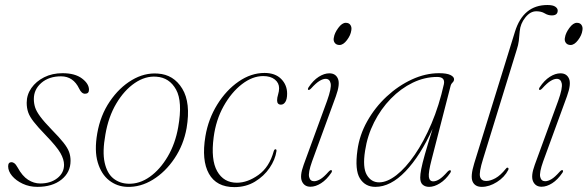

<svg xmlns="http://www.w3.org/2000/svg" viewBox="-20 -738 2344 766"><path d="M140.5 -6Q181.5 -6 208.5 -27Q235.5 -48 235.5 -80.5Q235.5 -102 221 -127.5Q206.5 -153 161.5 -199.5Q131 -231 114.8 -251.8Q98.5 -272.5 92.5 -289.8Q86.5 -307 86.5 -328Q86.5 -360 105.2 -386.8Q124 -413.5 156.2 -429.8Q188.5 -446 229.5 -446Q279 -446 307 -425Q335 -404 335 -380Q335 -364 319 -364Q305.5 -364 296 -384Q272.5 -433.5 223.5 -433.5Q175.5 -433.5 145.2 -407.5Q115 -381.5 115 -343Q115 -326 120 -310Q125 -294 140.5 -273Q156 -252 187 -220Q217 -189.5 233.2 -169Q249.5 -148.5 255.5 -132Q261.5 -115.5 261.5 -96.5Q261.5 -50.5 225.2 -21.5Q189 7.5 129 7.5Q97 7.5 70.5 -5Q44 -17.5 28.2 -36.2Q12.5 -55 12.5 -74.5Q12.5 -91 26 -91Q31.5 -91 37.5 -86.5Q43.5 -82 50.5 -69.5Q69 -35.5 92 -20.8Q115 -6 140.5 -6Z M609.5 -444.5Q673 -440.5 707.2 -384.2Q741.5 -328 724.5 -227Q712.5 -160 676.2 -106Q640 -52 590 -21.2Q540 9.5 486.5 7.5Q446.5 6 415.2 -18.5Q384 -43 370 -90Q356 -137 368 -206Q380.5 -278 418 -333.2Q455.5 -388.5 506 -418.5Q556.5 -448.5 609.5 -444.5ZM492 -5Q536.5 -3.5 577.5 -32.5Q618.5 -61.5 649 -113.2Q679.5 -165 691 -231Q709 -332.5 682.5 -380.5Q656 -428.5 604 -432Q560 -435.5 517.8 -406.8Q475.5 -378 444 -325Q412.5 -272 400.5 -201.5Q388 -132.5 397.5 -89.5Q407 -46.5 432.2 -26.2Q457.5 -6 492 -5Z M1030 -434.5Q987 -434.5 945 -402Q903 -369.5 872.2 -314.5Q841.5 -259.5 832.5 -191Q820.5 -100.5 846.5 -54.8Q872.5 -9 925 -9Q967.5 -9 1011 -40Q1054.5 -71 1072 -134.5Q1074.5 -142.5 1079 -142.5Q1084 -142.5 1083 -135Q1078 -101 1055.5 -68Q1033 -35 997 -13.2Q961 8.5 915 8.5Q843.5 8.5 813.5 -45Q783.5 -98.5 799.5 -194.5Q811 -263 846.5 -320.5Q882 -378 931.8 -412.5Q981.5 -447 1035.5 -447Q1078 -447 1101.8 -423Q1125.5 -399 1125.5 -364.5Q1125.5 -342.5 1118.5 -331.5Q1111.5 -320.5 1101 -320.5Q1085.5 -320.5 1085.5 -338Q1085.5 -348 1089.5 -361Q1093.5 -374 1093.5 -386Q1093.5 -407 1076.5 -420.8Q1059.5 -434.5 1030 -434.5Z M1334.5 -558.5Q1321.5 -558.5 1315.2 -567.5Q1309 -576.5 1312 -588.5Q1314.5 -606 1329.5 -626.5Q1344.5 -647 1359.5 -647Q1372.5 -647 1378.2 -638Q1384 -629 1381.5 -616.5Q1379 -597.5 1364.2 -578Q1349.5 -558.5 1334.5 -558.5ZM1225 -94Q1209 -49 1213.2 -32Q1217.5 -15 1233 -15Q1244 -15 1257.8 -23Q1271.5 -31 1291 -53Q1298.5 -61 1302.5 -59Q1306.5 -56.5 1302 -49Q1283 -21 1261 -7Q1239 7 1218.5 7Q1194.5 7 1184.8 -14.2Q1175 -35.5 1191.5 -80.5L1285 -336Q1303 -386.5 1299.2 -405Q1295.5 -423.5 1279 -423.5Q1268.5 -423.5 1254.8 -415.2Q1241 -407 1221.5 -385.5Q1214 -377.5 1210 -379.5Q1206.5 -381.5 1211 -389.5Q1229.5 -417.5 1251.5 -431.5Q1273.5 -445.5 1294 -445.5Q1319 -445.5 1328.2 -424Q1337.5 -402.5 1320 -354Z M1702 -101.5Q1688.5 -49.5 1691 -32Q1693.5 -14.5 1708.5 -14.5Q1719.5 -14.5 1732.8 -22.8Q1746 -31 1765.5 -53Q1773 -60.5 1777 -58.5Q1781 -56.5 1776.5 -48.5Q1758 -21 1735.2 -6.8Q1712.5 7.5 1692 7.5Q1676.5 7.5 1666.5 -1Q1656.5 -9.5 1656.5 -29.5Q1656.5 -42.5 1660.5 -63.5Q1664.5 -84.5 1675.2 -122.5Q1686 -160.5 1706 -224.5Q1657 -116.5 1597.8 -54.5Q1538.5 7.5 1477.5 7.5Q1437 7.5 1416 -26Q1395 -59.5 1406 -138.5Q1414 -199 1445 -254.2Q1476 -309.5 1522.5 -352.8Q1569 -396 1623.2 -421Q1677.5 -446 1731.5 -446Q1762.5 -446 1777 -438.8Q1791.5 -431.5 1791.5 -422Q1791.5 -414.5 1785.5 -408.8Q1779.5 -403 1778 -396.5ZM1436.5 -136.5Q1426 -69.5 1443.5 -40Q1461 -10.5 1492.5 -10.5Q1524.5 -10.5 1561.5 -39.2Q1598.5 -68 1634.8 -120.8Q1671 -173.5 1701.5 -245.2Q1732 -317 1751 -402.5Q1756.5 -431 1724 -431Q1674 -431 1626.5 -408Q1579 -385 1539.2 -344.2Q1499.5 -303.5 1472.5 -250Q1445.5 -196.5 1436.5 -136.5Z M2164 -718Q2186 -718 2195.5 -711.2Q2205 -704.5 2205 -696Q2205 -676.5 2181.5 -676.5Q2166.5 -676.5 2153 -684.8Q2139.5 -693 2119.5 -693Q2095.5 -693 2075.8 -668.2Q2056 -643.5 2053.5 -613.5Q2052 -592 2049.8 -574.8Q2047.5 -557.5 2041.5 -539.5L1907 -103Q1890.5 -50 1895.2 -33Q1900 -16 1919.5 -16Q1936.5 -16 1956.8 -27.2Q1977 -38.5 1997.5 -64Q2001.5 -70 2005 -69Q2010.5 -68.5 2008 -60.5Q1993 -31 1962.5 -11.8Q1932 7.5 1902 7.5Q1875 7.5 1865.5 -13.5Q1856 -34.5 1872 -86.5L2034.5 -611.5Q2067.5 -718 2164 -718Z M2256.5 -558.5Q2243.5 -558.5 2237.2 -567.5Q2231 -576.5 2234 -588.5Q2236.5 -606 2251.5 -626.5Q2266.5 -647 2281.5 -647Q2294.5 -647 2300.2 -638Q2306 -629 2303.5 -616.5Q2301 -597.5 2286.2 -578Q2271.5 -558.5 2256.5 -558.5ZM2147 -94Q2131 -49 2135.2 -32Q2139.5 -15 2155 -15Q2166 -15 2179.8 -23Q2193.5 -31 2213 -53Q2220.5 -61 2224.5 -59Q2228.5 -56.5 2224 -49Q2205 -21 2183 -7Q2161 7 2140.5 7Q2116.5 7 2106.8 -14.2Q2097 -35.5 2113.5 -80.5L2207 -336Q2225 -386.5 2221.2 -405Q2217.5 -423.5 2201 -423.5Q2190.5 -423.5 2176.8 -415.2Q2163 -407 2143.5 -385.5Q2136 -377.5 2132 -379.5Q2128.5 -381.5 2133 -389.5Q2151.5 -417.5 2173.5 -431.5Q2195.5 -445.5 2216 -445.5Q2241 -445.5 2250.2 -424Q2259.5 -402.5 2242 -354Z"/></svg>

Font: Fraunces 72pt Thin
Style: Italic
Weight: 100
Italic angle: -16°
Version: Version 1.000;[b76b70a41]